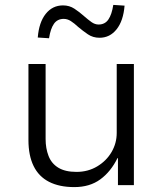

<svg xmlns="http://www.w3.org/2000/svg" viewBox="-20 -755 664 783"><path d="M283 8Q222 8 180 -13.5Q138 -35 117 -78Q96 -121 96 -184V-494H166V-188Q166 -150 178 -119Q190 -88 218 -71Q246 -54 292 -54Q339 -54 376.5 -76.5Q414 -99 435 -135Q456 -171 456 -213V-494H526V0H461V-110H459Q432 -55 389 -23.5Q346 8 283 8ZM180 -599 134 -602Q139 -664 166.5 -698.5Q194 -733 237 -733Q263 -733 283.5 -719.5Q304 -706 323 -689Q339 -675 353 -665Q367 -655 382 -655Q408 -655 422 -675.5Q436 -696 442 -735L488 -732Q483 -670 455.5 -635.5Q428 -601 386 -601Q359 -601 338.5 -615Q318 -629 299 -645Q283 -660 269 -669Q255 -678 240 -678Q214 -678 200 -658Q186 -638 180 -599Z"/></svg>

Font: Nunito Sans 7pt Light
Style: Regular
Weight: 300
Designer: Vernon Adams
Foundry: Vernon Adams
Version: Version 3.101;gftools[0.9.27]